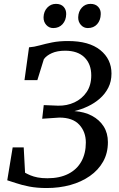

<svg xmlns="http://www.w3.org/2000/svg" viewBox="-20 -963 617 992"><path d="M221.5 8.5Q170.5 8.5 131 0.8Q91.5 -7 63.2 -16.8Q35 -26.5 17.5 -31.5L45.5 -201.5H102.5L109.5 -70.5Q122 -63.5 137.5 -57Q153 -50.5 174.5 -46.2Q196 -42 225 -42Q288 -42 332.5 -64.5Q377 -87 400.2 -128.5Q423.5 -170 423.5 -226.5Q423.5 -282 389.5 -318.8Q355.5 -355.5 286.5 -355.5L198 -349.5L206 -420L280 -417Q325.5 -416 364.5 -434Q403.5 -452 427.5 -487.2Q451.5 -522.5 451.5 -573.5Q451.5 -632 416.5 -666.5Q381.5 -701 316.5 -701Q276 -701 248 -688.5Q220 -676 206.5 -657L173 -549H106.5L130 -718.5Q156.5 -720.5 185 -728.5Q213.5 -736.5 249.2 -743.8Q285 -751 331.5 -751Q440.5 -751 498.2 -704.2Q556 -657.5 556 -583Q556 -542 539.5 -509.8Q523 -477.5 495.5 -453.5Q468 -429.5 434 -413.5Q400 -397.5 364.5 -389Q416 -385.5 455 -364.8Q494 -344 515.8 -309.5Q537.5 -275 537.5 -228.5Q537.5 -172 512.8 -128Q488 -84 444.2 -53.5Q400.5 -23 343.5 -7.2Q286.5 8.5 221.5 8.5ZM255 -818Q233.5 -818 219 -834.2Q204.5 -850.5 205 -874Q206 -904 224.2 -923.5Q242.5 -943 269 -943Q295 -943 308.8 -927.8Q322.5 -912.5 322 -890Q321.5 -858.5 303.2 -838.2Q285 -818 255 -818ZM433.5 -818Q412.5 -818 398 -834.2Q383.5 -850.5 384 -874Q385 -904 402.8 -923.5Q420.5 -943 447.5 -943Q473 -943 487.2 -927.8Q501.5 -912.5 500.5 -890Q500 -858.5 482 -838.2Q464 -818 433.5 -818Z"/></svg>

Font: Merriweather 24pt
Style: Italic
Weight: 400
Italic angle: -7.8°
Designer: Eben Sorkin
Foundry: Eben Sorkin
Version: Version 2.101